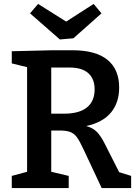

<svg xmlns="http://www.w3.org/2000/svg" viewBox="-20 -958 704 978"><path d="M587 -81 648 -62V0H498L407 -194Q386 -239 372.5 -258Q359 -277 338 -285.5Q317 -294 278 -293H241V-83L330 -62V0H40V-62L118 -83V-616L40 -635V-697L246 -702H350Q467 -702 527 -653.5Q587 -605 587 -512Q587 -435 545 -384.5Q503 -334 419 -316Q453 -307 473.5 -286Q494 -265 513 -227ZM307 -379Q383 -379 422.5 -410.5Q462 -442 462 -503Q462 -556 430 -585Q398 -614 334 -614H241V-379ZM317 -848 457 -938 497 -890 354 -763 285 -757 133 -890 174 -938Z"/></svg>

Font: Bitter Pro SemiBold
Style: Regular
Weight: 600
Designer: Sol Matas, and Bitter project Authors
Foundry: Sol Matas
Version: Version 1.010